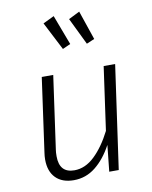

<svg xmlns="http://www.w3.org/2000/svg" viewBox="-90 -878 757 956"><g transform="rotate(-10 288.5 -400.0)"><path d="M82 -115Q82 -132 85 -151L137 -523H195L143 -153Q141 -141 141 -121Q141 -37 217 -37Q272 -37 319.5 -82.5Q367 -128 405 -203L450 -523H508L434 0H386L400 -133Q364 -66 315.5 -27.5Q267 11 206 11Q147 11 114.5 -22Q82 -55 82 -115ZM305 -660 265 -642 192 -784 248 -811ZM427 -664 387 -647 321 -783 377 -811Z"/></g></svg>

Font: Fira Sans Light
Style: Italic
Weight: 300
Italic angle: -8°
Designer: bBox Type GmbH & Carrois Corporate GbR & Edenspiekermann AG
Foundry: bBox Type GmbH & Carrois Corporate GbR & Edenspiekermann AG
Version: Version 4.301